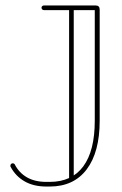

<svg xmlns="http://www.w3.org/2000/svg" viewBox="-20 -679 447 703"><path d="M141 -642Q137 -642 134.5 -644.5Q132 -647 132 -651Q132 -654 134.5 -656.5Q137 -659 141 -659H330Q345 -659 345 -644V-237Q345 -122 297.5 -59Q250 4 162 4H150Q103 4 70 -15Q37 -34 19 -68Q18 -69 18 -72Q18 -76 20.5 -78.5Q23 -81 26 -81Q32 -81 34 -77Q50 -46 79 -29.5Q108 -13 150 -13H162Q243 -13 285 -70Q327 -127 327 -237V-642ZM250 -24Q250 -20 247.5 -17.5Q245 -15 241 -15Q237 -15 235 -17.5Q233 -20 233 -24V-651Q233 -654 235 -656.5Q237 -659 241 -659Q245 -659 247.5 -656.5Q250 -654 250 -651Z"/></svg>

Font: Libertine-Super Thin
Style: Regular
Weight: 100
Designer: Bastien Sozeau
Foundry: NBR — Bastien Sozeau
Version: Version 2.003;gftools[0.9.33]